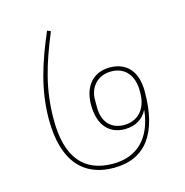

<svg xmlns="http://www.w3.org/2000/svg" viewBox="-101 -778 837 867"><g transform="rotate(-15 317.0 -344.5)"><path d="M329 -6C475 -7 550 -108 550 -304C550 -401 500 -449 425 -449C347 -449 300 -394 300 -308C300 -206 352 -162 420 -162C473 -162 507 -188 524 -221H526C511 -95 442 -25 328 -25C193 -25 120 -109 120 -285C120 -428 153 -535 211 -676L195 -683C139 -553 99 -431 99 -293C99 -91 191 -5 329 -6ZM323 -290V-326C323 -383 362 -430 426 -430C491 -430 529 -384 529 -312V-304C529 -219 478 -181 422 -181C361 -181 323 -221 323 -290Z"/></g></svg>

Font: IBM Plex Devanagari Thin
Style: Regular
Weight: 100
Designer: Mike Abbink, Paul van der Laan, Pieter van Rosmalen, Erin McLaughlin
Foundry: Bold Monday
Version: Version 1.0